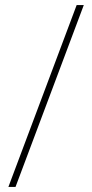

<svg xmlns="http://www.w3.org/2000/svg" viewBox="-20 -734 362 754"><path d="M309 -714H281L13 0H41Z"/></svg>

Font: Noto Sans Thai Looped Thin
Style: Regular
Weight: 100
Designer: Sasikarn Vongin, Ben Mitchell
Foundry: The Fontpad Ltd
Version: Version 1.001